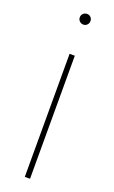

<svg xmlns="http://www.w3.org/2000/svg" viewBox="-141 -740 462 776"><g transform="rotate(20 90.5 -352.5)"><path d="M79.1 0V-529.3H101.6V0ZM90.8 -659.2Q81.1 -659.2 74.2 -665.8Q67.4 -672.4 67.4 -682.1Q67.4 -691.9 74.2 -698.5Q81.1 -705.1 90.8 -705.1Q100.1 -705.1 106.7 -698.5Q113.3 -691.9 113.3 -682.1Q113.3 -672.9 106.7 -666Q100.1 -659.2 90.8 -659.2Z"/></g></svg>

Font: Inter 24pt Thin
Style: Regular
Weight: 250
Designer: Rasmus Andersson
Foundry: rsms
Version: Version 4.001;git-66647c0bb